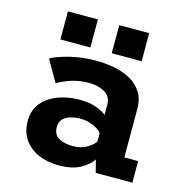

<svg xmlns="http://www.w3.org/2000/svg" viewBox="-106 -798 861 906"><g transform="rotate(15 325.0 -345.5)"><path d="M260.5 11Q205 11 161 -8Q117 -27 91.2 -64Q65.5 -101 65.5 -155Q65.5 -198 84.5 -228.2Q103.5 -258.5 134.8 -277.5Q166 -296.5 203.2 -305.2Q240.5 -314 277 -314Q326.5 -314 361.2 -300.8Q396 -287.5 408.5 -274.5V-325Q408.5 -365 376.2 -383.5Q344 -402 299.5 -402Q249.5 -402 209.2 -387.8Q169 -373.5 146.5 -359.5L86.5 -464Q114 -481 175 -496.5Q236 -512 307 -512Q349 -512 392 -504Q435 -496 470.8 -477Q506.5 -458 528.5 -425Q550.5 -392 550.5 -342V-105.5H618V0H439L423 -62Q411 -38 369.8 -13.5Q328.5 11 260.5 11ZM301 -94Q343 -94 371.2 -111.8Q399.5 -129.5 408.5 -145V-186Q398.5 -201 368.2 -214.8Q338 -228.5 304 -228.5Q280 -228.5 257.2 -222.2Q234.5 -216 220 -201.5Q205.5 -187 205.5 -162Q205.5 -124.5 232.5 -109.2Q259.5 -94 301 -94ZM115 -702H261.5V-565H115ZM366 -702H512V-565H366Z"/></g></svg>

Font: Trispace SemiBold
Style: Regular
Weight: 600
Designer: Tyler Finck
Foundry: Etcetera Type Company
Version: Version 1.210; ttfautohint (v1.8.3)